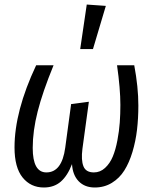

<svg xmlns="http://www.w3.org/2000/svg" viewBox="-20 -813 678 845"><path d="M361.8 -793 445.8 -787.1 389.2 -597.2H333ZM172.9 12.2Q115.2 12.2 79.6 -31.7Q43.9 -75.7 43.9 -164.1Q43.9 -323.7 139.2 -525.9H215.8Q167.5 -408.2 145.8 -322.5Q124 -236.8 124 -162.1Q124 -54.2 184.1 -54.2Q252.4 -54.2 267.1 -163.1L293 -355L371.1 -365.2L342.8 -158.2Q336.4 -108.4 347.2 -81.3Q357.9 -54.2 393.1 -54.2Q420.9 -54.2 442.4 -74Q463.9 -93.8 476.3 -123.8Q488.8 -153.8 496.6 -195.1Q504.4 -236.3 507.1 -273.7Q509.8 -311 509.8 -351.1Q509.8 -422.4 495.1 -525.9H570.8Q588.9 -429.7 588.9 -348.1Q588.9 -292 583 -241.9Q577.1 -191.9 563 -144.5Q548.8 -97.2 527.3 -63Q505.9 -28.8 472.4 -8.3Q439 12.2 397 12.2Q353 12.2 326.4 -15.1Q299.8 -42.5 296.9 -90.8Q277.3 -39.6 247.6 -13.7Q217.8 12.2 172.9 12.2Z"/></svg>

Font: Fira Sans Compressed Book
Style: Italic
Weight: 350
Width: 3
Italic angle: -8°
Designer: Carrois Corporate & Edenspiekermann AG
Foundry: Carrois Corporate GbR & Edenspiekermann AG
Version: Version 4.203;PS 004.203;hotconv 1.0.88;makeotf.lib2.5.64775